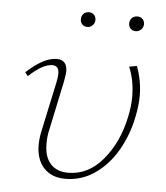

<svg xmlns="http://www.w3.org/2000/svg" viewBox="-46 -627 581 673"><g transform="rotate(5 244.0 -290.5)"><path d="M214 -558Q214 -570 221.5 -577.5Q229 -585 241 -585Q252 -585 259 -577Q266 -569 265 -558Q264 -547 256.5 -540Q249 -533 239 -533Q228 -533 221 -540Q214 -547 214 -558ZM384 -558Q384 -570 391.5 -577.5Q399 -585 411 -585Q422 -585 429 -578Q436 -571 436 -560Q436 -549 428 -541Q420 -533 409 -533Q398 -533 391 -540Q384 -547 384 -558ZM105 -107Q105 -130 111 -157L148 -330Q152 -348 152 -361Q152 -389 129 -389Q95 -389 46 -343L36 -356Q97 -412 142 -412Q179 -412 179 -371Q179 -363 174 -335L137 -160Q132 -139 132 -113Q132 -67 154 -42.5Q176 -18 216 -18Q287 -18 338.5 -79.5Q390 -141 409 -232Q417 -270 417 -302Q417 -361 397 -407L424 -412Q443 -361 443 -308Q443 -276 435 -236Q422 -170 390.5 -115.5Q359 -61 312 -28.5Q265 4 208 4Q160 4 132.5 -25.5Q105 -55 105 -107Z"/></g></svg>

Font: Ysabeau Infant Extralight
Style: Italic
Weight: 200
Italic angle: -12°
Designer: Christian Thalmann (Catharsis Fonts)
Version: Version 0.003